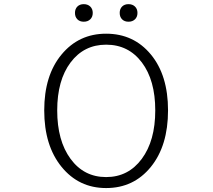

<svg xmlns="http://www.w3.org/2000/svg" viewBox="-20 -907 1040 939"><path d="M499 12.7Q365.2 12.7 280.8 -91.3Q196.3 -195.3 196.3 -367.2Q196.3 -538.1 280.8 -640.1Q365.2 -742.2 499 -742.2Q633.8 -742.2 717.8 -640.6Q801.8 -539.1 801.8 -367.2Q801.8 -194.3 717.8 -90.8Q633.8 12.7 499 12.7ZM739.3 -367.2Q739.3 -514.6 673.8 -601.6Q608.4 -688.5 499 -688.5Q390.6 -688.5 325.2 -601.6Q259.8 -514.6 259.8 -367.2Q259.8 -218.8 325.2 -129.9Q390.6 -41 499 -41Q607.4 -41 673.3 -129.9Q739.3 -218.8 739.3 -367.2ZM421.4 -812.5Q409.2 -800.8 389.6 -800.8Q370.1 -800.8 358.4 -812.5Q346.7 -824.2 346.7 -843.8Q346.7 -863.3 358.4 -875Q370.1 -886.7 389.6 -886.7Q409.2 -886.7 421.4 -875Q433.6 -863.3 433.6 -843.8Q433.6 -824.2 421.4 -812.5ZM640.1 -812.5Q627.9 -800.8 608.4 -800.8Q588.9 -800.8 577.1 -812.5Q565.4 -824.2 565.4 -843.8Q565.4 -863.3 577.1 -875Q588.9 -886.7 608.4 -886.7Q627.9 -886.7 640.1 -875Q652.3 -863.3 652.3 -843.8Q652.3 -824.2 640.1 -812.5Z"/></svg>

Font: GenEi Gothic M Light
Style: Regular
Weight: 300
Designer: o_tamon (Modified); [Source Han Sans]
Ryoko NISHIZUKA  (kana & ideographs); Paul D. Hunt (Latin, Greek & Cyrillic); Wenl
Version: Version 1.1a;Original Version 1.004